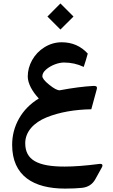

<svg xmlns="http://www.w3.org/2000/svg" viewBox="-20 -750 656 1111"><path d="M254.4 -654.3 329.6 -579.1 405.3 -654.3 329.6 -730ZM354 213.9C199.2 213.9 126 176.3 126 78.6C126 12.7 174.8 -40.5 249.5 -70.8C324.2 -101.1 413.1 -116.2 508.3 -117.7L539.1 -230.5C540.5 -234.9 541 -238.3 541 -241.2C541 -247.1 539.1 -252.9 523.9 -252.9H521.5C466.3 -250 400.9 -241.7 325.2 -227.5C311 -227.5 291 -238.3 264.6 -259.8C238.3 -280.8 225.1 -297.4 225.1 -309.1C225.1 -322.3 232.4 -335.4 247.1 -348.1C276.4 -373.5 319.3 -388.2 350.1 -388.2C390.6 -388.2 428.7 -379.9 464.4 -362.8C473.1 -388.7 481 -414.1 487.8 -439.9C448.2 -483.4 397.9 -505.4 336.9 -505.4C301.3 -505.4 268.1 -495.6 237.3 -476.6C206.5 -457.5 183.1 -432.6 166 -402.3C148.9 -371.6 140.6 -339.8 140.6 -307.1C140.6 -267.6 167 -219.7 204.6 -180.2C154.3 -149.4 116.2 -110.4 89.8 -63.5C63.5 -16.6 50.3 33.7 50.3 87.9C50.3 267.6 173.8 341.3 356.4 341.3C395 341.3 427.7 339.8 455.1 336.9C489.7 333 515.1 316.4 531.2 287.6L568.8 219.7C571.3 215.3 572.8 211.4 572.8 208C572.8 204.1 571.8 198.2 560.1 198.2C558.1 198.2 556.2 198.2 553.7 198.7C474.1 209 407.7 213.9 354 213.9Z"/></svg>

Font: Sahel SemiBold
Style: Bold
Weight: 600
Foundry: Saber Rastikerdar (saber.rastikerdar@gmail.com)
Version: Version 3.4.0